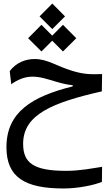

<svg xmlns="http://www.w3.org/2000/svg" viewBox="-20 -758 626 1090"><path d="M340.8 312C423.3 312 514.6 293 558.6 274.4L559.6 189C504.9 197.3 435.1 211.9 355.5 211.9C168.5 211.9 111.3 166 111.3 58.1C111.3 -107.9 278.3 -175.8 558.1 -239.3L559.6 -337.4C489.3 -335 452.6 -336.9 391.1 -355.5C301.3 -382.3 250 -422.9 177.7 -422.9C127 -422.9 73.7 -404.8 35.2 -354.5L43.9 -279.8C78.1 -304.2 118.2 -322.8 164.1 -322.8C209 -322.8 246.1 -309.6 297.4 -294.4C333.5 -283.7 363.8 -276.9 392.6 -274.4V-267.6C161.1 -210 16.6 -121.1 16.6 77.6C16.6 248.5 121.1 312 340.8 312ZM337.4 -465.8 413.1 -541 337.4 -617.2 276.4 -555.7 215.3 -617.2 139.6 -541 215.3 -465.8 276.4 -526.9ZM276.9 -592.8 349.1 -665 276.9 -737.8 204.6 -665Z"/></svg>

Font: CaskaydiaCove Nerd Font
Style: Regular
Weight: 400
Designer: Aaron Bell
Foundry: Saja Typeworks
Version: Version 2111.1;Nerd Fonts 2.3.3